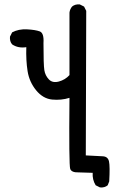

<svg xmlns="http://www.w3.org/2000/svg" viewBox="-20 -817 540 873"><path d="M434.6 35.2 415 25.4Q399.4 0 401.4 -31.2L336.9 -33.2Q305.7 -32.2 299.3 -48.8Q293 -65.4 295.9 -372.1Q258.8 -360.4 217.3 -364.3Q175.8 -368.2 144.5 -406.2Q113.3 -444.3 105.5 -493.2Q97.7 -542 99.6 -602.5Q62.5 -596.7 35.2 -615.2Q23.4 -628.9 25.4 -650.4L35.2 -669.9Q64.5 -685.5 102.5 -683.6Q140.6 -681.6 160.6 -674.3Q180.7 -667 177.7 -621.1Q177.7 -522.5 181.6 -498Q185.5 -473.6 202.1 -456.1Q218.8 -438.5 247.6 -446.3Q276.4 -454.1 295.9 -475.6V-759.8Q297.9 -775.4 307.6 -787.1Q321.3 -798.8 342.8 -796.9L362.3 -787.1L372.1 -767.6L370.1 -110.4Q422.9 -107.4 446.8 -106.4Q470.7 -105.5 475.6 -83Q480.5 -60.5 476.6 7.8L469.7 25.4Q456.1 37.1 434.6 35.2Z"/></svg>

Font: JasonHandwriting2
Style: Regular
Weight: 400
Version: Version 1.05.10